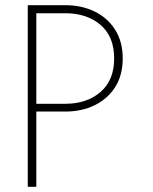

<svg xmlns="http://www.w3.org/2000/svg" viewBox="-20 -720 588 740"><path d="M87 -700H231Q295 -700 345 -675.5Q395 -651 424 -605Q453 -559 453 -495Q453 -430 424 -384.5Q395 -339 345 -314.5Q295 -290 231 -290H120V0H87ZM231 -669H120V-320H231Q315 -320 367.5 -365.5Q420 -411 420 -495Q420 -579 367.5 -624Q315 -669 231 -669Z"/></svg>

Font: Jost* Thin
Style: Regular
Weight: 200
Version: Version 3.7